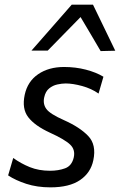

<svg xmlns="http://www.w3.org/2000/svg" viewBox="-20 -796 516 827"><path d="M197 11Q140 11 93.2 -4.2Q46.5 -19.5 15 -40.5L37 -115.5Q69.5 -92 108.2 -76.2Q147 -60.5 195.5 -60.5Q231.5 -60.5 260.2 -71Q289 -81.5 297.5 -117Q305.5 -151 282.2 -173.2Q259 -195.5 194 -225Q130 -254.5 101.8 -291Q73.5 -327.5 86.5 -388Q99 -445.5 144.5 -476.5Q190 -507.5 256 -507.5Q305.5 -507.5 349.8 -496Q394 -484.5 425.5 -465.5L404.5 -393Q374 -414.5 333.8 -425.5Q293.5 -436.5 263 -436.5Q246.5 -436.5 227 -432.2Q207.5 -428 191.8 -415.2Q176 -402.5 170.5 -377Q164 -348 179.8 -326.5Q195.5 -305 255.5 -278.5Q324 -248 360 -210.2Q396 -172.5 382 -106Q371 -52 325 -20.5Q279 11 197 11ZM413.5 -576Q392.5 -612.5 370.5 -649.2Q348.5 -686 327 -722.5Q291 -685.5 255.8 -649.8Q220.5 -614 185.5 -578H115.5Q160 -628.5 202.8 -677.5Q245.5 -726.5 289 -776H380.5Q404.5 -726.5 428.5 -676.8Q452.5 -627 476.5 -577.5Z"/></svg>

Font: Commissioner
Style: Italic
Weight: 400
Italic angle: -12°
Designer: Kostas Bartsokas
Foundry: Kostas Bartsokas
Version: Version 1.000; ttfautohint (v1.8.3)